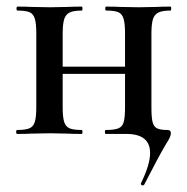

<svg xmlns="http://www.w3.org/2000/svg" viewBox="-20 -406 568 582"><path d="M413 156Q410 156 408 154Q406 152 407 150Q435 93 435 58Q435 0 363 0H301Q298 0 298 -6Q298 -12 301 -12Q327 -12 339 -17Q351 -22 355 -36Q359 -50 359 -81V-305Q359 -335 354.5 -349.5Q350 -364 338.5 -369Q327 -374 302 -374Q299 -374 299 -380Q299 -386 302 -386Q329 -386 344 -385L401 -384L455 -385Q471 -386 497 -386Q499 -386 499 -380Q499 -374 497 -374Q472 -374 460 -368Q448 -362 443.5 -347.5Q439 -333 439 -303V-81Q439 -50 442.5 -36Q446 -22 456 -17Q466 -12 488 -12Q498 -12 498 -2Q498 3 494.5 11Q491 19 483 31Q460 70 417 154Q415 156 413 156ZM32 -12Q57 -12 69 -17Q81 -22 85.5 -36.5Q90 -51 90 -81V-305Q90 -335 85.5 -349.5Q81 -364 69.5 -369Q58 -374 33 -374Q30 -374 30 -380Q30 -386 33 -386Q60 -386 75 -385L132 -384L186 -385Q202 -386 228 -386Q230 -386 230 -380Q230 -374 228 -374Q203 -374 191 -368Q179 -362 174.5 -347.5Q170 -333 170 -303V-81Q170 -51 174.5 -36.5Q179 -22 191 -17Q203 -12 228 -12Q230 -12 230 -6Q230 0 228 0Q201 0 185 -1L132 -2L75 -1Q60 0 32 0Q29 0 29 -6Q29 -12 32 -12ZM129 -204H398V-182H129Z"/></svg>

Font: Cormorant Garamond SemiBold
Style: Regular
Weight: 600
Designer: Christian Thalmann (Catharsis Fonts)
Foundry: Catharsis Fonts
Version: Version 4.000